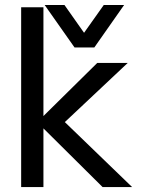

<svg xmlns="http://www.w3.org/2000/svg" viewBox="-20 -755 582 775"><path d="M155.3 0V-236.8L394 0H513.2L241.7 -262.2L495.6 -501H372.6L155.3 -286.6V-725.6H65.4V0ZM360.8 -563.5 481 -734.9H398.9L319.3 -622.6L240.2 -734.9H160.2L280.8 -563.5Z"/></svg>

Font: Ride
Style: Regular
Weight: 400
Version: Version 3.000